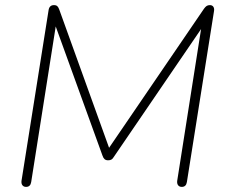

<svg xmlns="http://www.w3.org/2000/svg" viewBox="-20 -731 884 751"><path d="M82 0Q73 0 68 -6Q63 -12 64 -23L170 -691Q173 -711 191 -711Q200 -711 204.5 -706.5Q209 -702 212 -693L416 -127H389L778 -697Q783 -704 788 -707.5Q793 -711 801 -711Q810 -711 814.5 -704.5Q819 -698 817 -687L711 -19Q708 0 691 0Q682 0 677 -6Q672 -12 673 -23L774 -665H799L425 -117Q421 -110 416 -107Q411 -104 403 -104Q394 -104 389 -108.5Q384 -113 381 -122L184 -666H204L102 -19Q99 0 82 0Z"/></svg>

Font: Nunito Variable Extra Light
Style: Italic
Weight: 200
Italic angle: -9°
Designer: Vernon Adams
Foundry: Vernon Adams
Version: Version 3.602